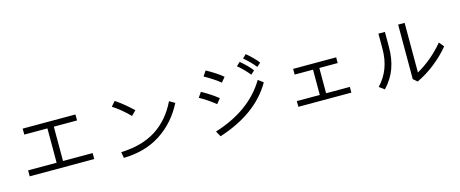

<svg xmlns="http://www.w3.org/2000/svg" viewBox="-43 -1446 5087 2121"><g transform="rotate(-15 2500.0 -385.5)"><path d="M130.9 -101.6Q130.9 -119.1 130.9 -169.9Q212.9 -169.9 457 -169.9Q457 -268.6 457 -562.5Q390.6 -562.5 192.4 -562.5Q192.4 -580.1 192.4 -630.9Q342.8 -630.9 795.9 -630.9Q795.9 -614.3 795.9 -562.5Q729.5 -562.5 530.3 -562.5Q530.3 -464.8 530.3 -169.9Q615.2 -169.9 869.1 -169.9Q869.1 -153.3 869.1 -101.6Q684.6 -101.6 130.9 -101.6Z M1206.1 -609.4Q1217.8 -623 1252.9 -663.1Q1346.7 -601.6 1447.3 -504.9Q1429.7 -487.3 1395.5 -453.1Q1303.7 -546.9 1206.1 -609.4ZM1176.8 -97.7Q1418 -106.4 1578.1 -209Q1738.3 -311.5 1832 -504.9Q1852.5 -493.2 1894.5 -468.8Q1791 -265.6 1613.3 -150.4Q1436.5 -34.2 1188.5 -29.3Q1184.6 -51.8 1176.8 -97.7Z M2271.5 -669.9Q2281.2 -684.6 2310.5 -728.5Q2428.7 -663.1 2495.1 -606.4Q2479.5 -587.9 2449.2 -551.8Q2386.7 -604.5 2271.5 -669.9ZM2159.2 -456.1Q2168.9 -470.7 2199.2 -513.7Q2296.9 -460 2383.8 -392.6Q2368.2 -374 2337.9 -335.9Q2245.1 -410.2 2159.2 -456.1ZM2247.1 -46.9Q2658.2 -174.8 2839.8 -478.5Q2859.4 -463.9 2897.5 -435.5Q2719.7 -124 2282.2 16.6Q2270.5 -4.9 2247.1 -46.9ZM2744.1 -749Q2753.9 -758.8 2785.2 -788.1Q2870.1 -716.8 2915 -656.2Q2901.4 -643.6 2873 -618.2Q2816.4 -688.5 2744.1 -749ZM2657.2 -683.6Q2667 -693.4 2698.2 -722.7Q2783.2 -651.4 2828.1 -590.8Q2814.5 -578.1 2786.1 -552.7Q2729.5 -623 2657.2 -683.6Z M3196.3 -75.2Q3196.3 -91.8 3196.3 -140.6Q3261.7 -140.6 3459 -140.6Q3459 -212.9 3459 -429.7Q3406.2 -429.7 3249 -429.7Q3249 -446.3 3249 -495.1Q3372.1 -495.1 3741.2 -495.1Q3741.2 -478.5 3741.2 -429.7Q3688.5 -429.7 3531.2 -429.7Q3531.2 -357.4 3531.2 -140.6Q3599.6 -140.6 3802.7 -140.6Q3802.7 -124 3802.7 -75.2Q3651.4 -75.2 3196.3 -75.2Z M4110.4 -57.6Q4259.8 -212.9 4259.8 -452.1Q4259.8 -510.7 4259.8 -627Q4278.3 -627 4334 -627Q4334 -583 4334 -452.1Q4334 -322.3 4295.9 -214.8Q4257.8 -107.4 4169.9 -13.7Q4150.4 -28.3 4110.4 -57.6ZM4496.1 -43.9Q4496.1 -199.2 4496.1 -667Q4514.6 -667 4570.3 -667Q4570.3 -525.4 4570.3 -99.6Q4746.1 -199.2 4878.9 -359.4Q4894.5 -340.8 4924.8 -303.7Q4854.5 -215.8 4752 -134.8Q4649.4 -53.7 4542 -3.9Q4526.4 -17.6 4496.1 -43.9Z"/></g></svg>

Font: Gothic A1
Style: Regular
Weight: 400
Designer: HanYang I&C Co.,Ltd.
Version: Version 2.50